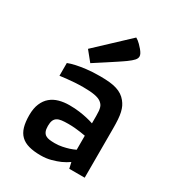

<svg xmlns="http://www.w3.org/2000/svg" viewBox="-195 -927 966 1058"><g transform="rotate(30 288.0 -398.0)"><path d="M62 -146Q62 -189.9 75 -220.2Q87.9 -250.5 110.1 -269Q132.3 -287.6 162.4 -295.9Q192.4 -304.2 227.1 -304.2Q262.2 -304.2 290.8 -300.3Q319.3 -296.4 340.3 -291.5Q364.3 -286.1 383.8 -279.3V-327.1Q383.8 -345.2 382.6 -357.7Q381.3 -370.1 378.4 -379.4Q375.5 -388.7 370.4 -395Q365.2 -401.4 357.9 -407.2Q342.3 -418.5 314.9 -423.3Q287.6 -428.2 243.7 -428.2Q215.8 -428.2 189.7 -426.5Q163.6 -424.8 143.1 -422.4Q119.1 -419.9 97.7 -417V-498Q117.2 -505.9 146 -512.2Q170.4 -517.6 207 -522.2Q243.7 -526.9 293.9 -526.9Q327.6 -526.9 353.8 -524.2Q379.9 -521.5 399.9 -515.1Q419.9 -508.8 435.3 -498.5Q450.7 -488.3 462.9 -473.1Q473.1 -460.4 480 -446.3Q486.8 -432.1 491.2 -413.1Q495.6 -394 497.3 -369.4Q499 -344.7 499 -312V0H400.9L392.1 -38.1Q370.6 -22.9 344.7 -11.2Q322.3 -1.5 292.2 6.8Q262.2 15.1 226.1 15.1Q182.1 15.1 150.9 6.3Q119.6 -2.4 99.9 -21.5Q80.1 -40.5 71 -71.3Q62 -102.1 62 -146ZM180.7 -146Q180.7 -124.5 186 -111.8Q191.4 -99.1 201.7 -92.5Q211.9 -85.9 226.8 -84Q241.7 -82 260.7 -82Q285.6 -82 307.9 -86.7Q330.1 -91.3 347.2 -96.7Q366.7 -103 383.8 -111.3V-200.7Q368.2 -203.6 350.1 -206.1Q334.5 -208.5 314.7 -210.2Q294.9 -211.9 272.9 -211.9Q248.5 -211.9 231.2 -209.7Q213.9 -207.5 202.6 -200.4Q191.4 -193.4 186 -180.4Q180.7 -167.5 180.7 -146ZM159.7 -624 358.9 -811Q365.2 -807.6 373 -801.8Q379.9 -796.4 388.4 -788.1Q397 -779.8 407.7 -767.1Q417 -755.9 421.9 -746.6Q426.8 -737.3 426.8 -729Q426.8 -716.8 415.8 -704.3Q404.8 -691.9 379.9 -673.8Q373 -668.9 362.3 -661.6Q351.6 -654.3 338.4 -645.5Q325.2 -636.7 310.5 -627.2Q295.9 -617.7 281.7 -608.4Q248 -586.4 210 -562Z"/></g></svg>

Font: Doppio One
Style: Regular
Weight: 400
Designer: Szymon Celej
Foundry: Szymon Celej
Version: Version 1.002